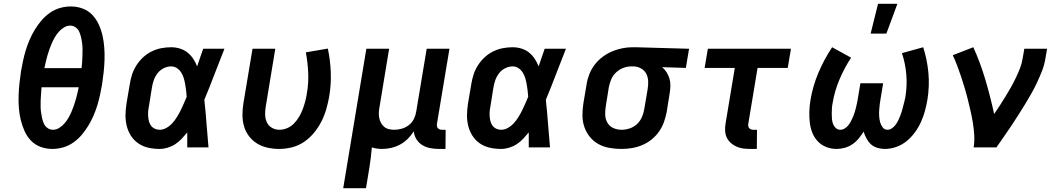

<svg xmlns="http://www.w3.org/2000/svg" viewBox="-20 -777 5590 1012"><path d="M256 8Q223 8 193.5 -3Q164 -14 143 -36Q122 -58 109.5 -86Q97 -114 89.5 -144.5Q82 -175 79.5 -207.5Q77 -240 78 -272.5Q79 -305 82.5 -337.5Q86 -370 91 -403Q96 -431 102 -459Q108 -487 116.5 -514.5Q125 -542 136.5 -568.5Q148 -595 163.5 -620.5Q179 -646 198.5 -669Q218 -692 243 -709.5Q268 -727 296.5 -735Q325 -743 353 -743Q386 -743 415.5 -732Q445 -721 466 -699Q487 -677 500 -649Q513 -621 520 -590.5Q527 -560 529.5 -527.5Q532 -495 531 -462.5Q530 -430 526.5 -397.5Q523 -365 518 -332Q513 -304 507 -276Q501 -248 492.5 -220.5Q484 -193 472.5 -166.5Q461 -140 445.5 -114.5Q430 -89 410.5 -66Q391 -43 366 -25.5Q341 -8 312.5 0Q284 8 256 8ZM214 -418H410Q412 -434 413 -450.5Q414 -467 414.5 -483.5Q415 -500 415 -516Q415 -532 413 -548Q411 -564 407.5 -579.5Q404 -595 398 -609Q392 -623 379 -632.5Q366 -642 350 -642Q333 -642 317.5 -632.5Q302 -623 290 -609.5Q278 -596 269 -580.5Q260 -565 253 -549Q246 -533 240.5 -517Q235 -501 230 -484.5Q225 -468 221.5 -451.5Q218 -435 214 -418ZM259 -93Q276 -93 291.5 -102.5Q307 -112 319 -125.5Q331 -139 340 -154.5Q349 -170 356 -186Q363 -202 368.5 -218Q374 -234 379 -250.5Q384 -267 387.5 -283.5Q391 -300 395 -317H199Q198 -301 196.5 -284.5Q195 -268 194.5 -251.5Q194 -235 194 -219Q194 -203 196 -187Q198 -171 201.5 -155.5Q205 -140 211 -126Q217 -112 230 -102.5Q243 -93 259 -93Z M821 8Q790 8 761.5 1.5Q733 -5 709.5 -21Q686 -37 670.5 -61Q655 -85 648 -113.5Q641 -142 641.5 -172Q642 -202 647 -233L664 -333Q668 -359 676 -384Q684 -409 699 -432.5Q714 -456 734.5 -475Q755 -494 779.5 -506Q804 -518 830 -523Q856 -528 882 -528Q906 -528 928.5 -521Q951 -514 968.5 -500Q986 -486 998.5 -467Q1011 -448 1019 -427Q1027 -451 1035 -474Q1043 -497 1051 -520H1163Q1136 -453 1110.5 -385.5Q1085 -318 1057 -251Q1064 -188 1068.5 -125.5Q1073 -63 1079 0H967Q967 -20 967 -40Q967 -60 967 -79Q953 -62 937.5 -45.5Q922 -29 903.5 -17Q885 -5 863.5 1.5Q842 8 821 8ZM821 -93Q840 -93 857.5 -103Q875 -113 888.5 -128Q902 -143 912.5 -160Q923 -177 932 -195Q941 -213 948.5 -230.5Q956 -248 964 -267Q963 -283 961 -300Q959 -317 956 -333.5Q953 -350 948.5 -365.5Q944 -381 935 -395Q926 -409 912.5 -418Q899 -427 882 -427Q862 -427 843 -417.5Q824 -408 811 -391.5Q798 -375 791 -355.5Q784 -336 781 -317L765 -217Q762 -203 761 -189.5Q760 -176 761 -162.5Q762 -149 765.5 -136.5Q769 -124 776.5 -114Q784 -104 796 -98.5Q808 -93 821 -93Z M1451 8Q1420 8 1390.5 1.5Q1361 -5 1336 -20Q1311 -35 1293 -58.5Q1275 -82 1266.5 -110.5Q1258 -139 1258 -170.5Q1258 -202 1263 -233L1311 -520H1431L1381 -217Q1377 -195 1377.5 -173Q1378 -151 1386.5 -132.5Q1395 -114 1413 -103.5Q1431 -93 1453 -93Q1473 -93 1493.5 -101.5Q1514 -110 1529.5 -126Q1545 -142 1556.5 -161.5Q1568 -181 1575.5 -201Q1583 -221 1588.5 -241.5Q1594 -262 1597 -282Q1607 -338 1604.5 -393.5Q1602 -449 1592 -501L1708 -521Q1721 -460 1723.5 -396Q1726 -332 1715 -267Q1709 -234 1699.5 -201Q1690 -168 1674 -136.5Q1658 -105 1635 -77Q1612 -49 1582.5 -29Q1553 -9 1519 -0.5Q1485 8 1451 8Z M1789 215 1911 -520H2031L1981 -217Q1978 -202 1977 -187Q1976 -172 1978.5 -157.5Q1981 -143 1987.5 -130.5Q1994 -118 2004.5 -109Q2015 -100 2029 -96.5Q2043 -93 2058 -93Q2078 -93 2098.5 -99Q2119 -105 2136 -118.5Q2153 -132 2162 -151Q2171 -170 2174 -190L2229 -520H2349L2283 -124Q2282 -118 2283 -112Q2284 -106 2288 -101.5Q2292 -97 2297.5 -95Q2303 -93 2309 -93H2329L2328 8H2292Q2269 8 2246.5 3.5Q2224 -1 2205.5 -12.5Q2187 -24 2175 -43Q2163 -62 2161 -85Q2147 -63 2129 -45Q2111 -27 2088.5 -15Q2066 -3 2042 2.5Q2018 8 1994 8Q1980 8 1966 6Q1952 4 1940 0Q1938 26 1934.5 53Q1931 80 1927 107L1909 215Z M2621 8Q2590 8 2561.5 1.5Q2533 -5 2509.5 -21Q2486 -37 2470.5 -61Q2455 -85 2448 -113.5Q2441 -142 2441.5 -172Q2442 -202 2447 -233L2464 -333Q2468 -359 2476 -384Q2484 -409 2499 -432.5Q2514 -456 2534.5 -475Q2555 -494 2579.5 -506Q2604 -518 2630 -523Q2656 -528 2682 -528Q2706 -528 2728.5 -521Q2751 -514 2768.5 -500Q2786 -486 2798.5 -467Q2811 -448 2819 -427Q2827 -451 2835 -474Q2843 -497 2851 -520H2963Q2936 -453 2910.5 -385.5Q2885 -318 2857 -251Q2864 -188 2868.5 -125.5Q2873 -63 2879 0H2767Q2767 -20 2767 -40Q2767 -60 2767 -79Q2753 -62 2737.5 -45.5Q2722 -29 2703.5 -17Q2685 -5 2663.5 1.5Q2642 8 2621 8ZM2621 -93Q2640 -93 2657.5 -103Q2675 -113 2688.5 -128Q2702 -143 2712.5 -160Q2723 -177 2732 -195Q2741 -213 2748.5 -230.5Q2756 -248 2764 -267Q2763 -283 2761 -300Q2759 -317 2756 -333.5Q2753 -350 2748.5 -365.5Q2744 -381 2735 -395Q2726 -409 2712.5 -418Q2699 -427 2682 -427Q2662 -427 2643 -417.5Q2624 -408 2611 -391.5Q2598 -375 2591 -355.5Q2584 -336 2581 -317L2565 -217Q2562 -203 2561 -189.5Q2560 -176 2561 -162.5Q2562 -149 2565.5 -136.5Q2569 -124 2576.5 -114Q2584 -104 2596 -98.5Q2608 -93 2621 -93Z M3256 8Q3223 8 3192 2.5Q3161 -3 3134.5 -17.5Q3108 -32 3089 -55.5Q3070 -79 3060 -108Q3050 -137 3050 -169Q3050 -201 3055 -233L3072 -333Q3076 -360 3086.5 -386.5Q3097 -413 3114.5 -436Q3132 -459 3156 -477Q3180 -495 3206 -506Q3232 -517 3259.5 -522.5Q3287 -528 3314 -528H3331L3612 -520L3595 -419L3470 -423Q3484 -411 3493.5 -396Q3503 -381 3508.5 -363Q3514 -345 3513.5 -325.5Q3513 -306 3510 -287L3494 -187Q3489 -160 3479.5 -133.5Q3470 -107 3453.5 -83.5Q3437 -60 3414 -41.5Q3391 -23 3364.5 -12Q3338 -1 3310.5 3.5Q3283 8 3256 8ZM3256 -93Q3278 -93 3300 -100.5Q3322 -108 3338.5 -124Q3355 -140 3364 -161Q3373 -182 3376 -203L3393 -303Q3397 -325 3396.5 -346.5Q3396 -368 3387.5 -386Q3379 -404 3361 -415Q3343 -426 3321 -427H3307Q3286 -427 3265 -419Q3244 -411 3227 -395Q3210 -379 3201.5 -358.5Q3193 -338 3189 -317L3173 -217Q3169 -194 3170 -171Q3171 -148 3182 -129.5Q3193 -111 3213 -102Q3233 -93 3256 -93Z M3934 8Q3914 8 3896 5.5Q3878 3 3861.5 -4.5Q3845 -12 3832 -23.5Q3819 -35 3811 -51.5Q3803 -68 3802 -86.5Q3801 -105 3804 -124L3853 -419H3694L3711 -520H4149L4132 -419H3973L3924 -124Q3923 -118 3924 -112Q3925 -106 3929 -101.5Q3933 -97 3938.5 -95Q3944 -93 3951 -93H3970L3969 8Z M4644 8Q4623 8 4603.5 2Q4584 -4 4570.5 -16.5Q4557 -29 4547.5 -46.5Q4538 -64 4532 -83Q4520 -64 4505.5 -46.5Q4491 -29 4472.5 -16.5Q4454 -4 4432.5 2Q4411 8 4390 8Q4360 8 4334 -2.5Q4308 -13 4289.5 -33Q4271 -53 4261 -79Q4251 -105 4248 -133.5Q4245 -162 4246 -191.5Q4247 -221 4252 -250Q4264 -323 4293.5 -393Q4323 -463 4366 -528L4466 -473Q4430 -418 4404.5 -357.5Q4379 -297 4369 -236Q4366 -222 4365 -207.5Q4364 -193 4364 -179Q4364 -165 4365 -151Q4366 -137 4370.5 -124.5Q4375 -112 4385 -102.5Q4395 -93 4409 -93Q4421 -93 4432.5 -100Q4444 -107 4452 -117.5Q4460 -128 4466 -139.5Q4472 -151 4477 -163Q4482 -175 4485.5 -187Q4489 -199 4492 -211Q4495 -223 4497.5 -235.5Q4500 -248 4502 -260L4515 -338H4635L4622 -260Q4619 -244 4617 -228Q4615 -212 4614 -195.5Q4613 -179 4614 -163.5Q4615 -148 4619 -133Q4623 -118 4632.5 -105.5Q4642 -93 4658 -93Q4670 -93 4681.5 -101Q4693 -109 4701 -120Q4709 -131 4714.5 -142.5Q4720 -154 4725 -166.5Q4730 -179 4733.5 -191Q4737 -203 4740 -215.5Q4743 -228 4746.5 -240.5Q4750 -253 4752 -265Q4762 -325 4757 -384Q4752 -443 4734 -497L4846 -528Q4867 -463 4873.5 -393Q4880 -323 4868 -250Q4863 -221 4855 -191.5Q4847 -162 4834 -133.5Q4821 -105 4802 -79Q4783 -53 4758.5 -33Q4734 -13 4704 -2.5Q4674 8 4644 8ZM4569 -600 4608 -757H4710L4652 -600Z M5112 0Q5117 -33 5115 -65Q5113 -97 5108 -128.5Q5103 -160 5096 -190.5Q5089 -221 5081.5 -251.5Q5074 -282 5065 -312Q5056 -342 5046.5 -371Q5037 -400 5026 -429Q5015 -458 5002 -486L5110 -528Q5129 -487 5145 -443.5Q5161 -400 5174 -356Q5187 -312 5198.5 -267Q5210 -222 5220 -176Q5236 -199 5251 -222.5Q5266 -246 5280.5 -269.5Q5295 -293 5308.5 -317Q5322 -341 5334 -366Q5346 -391 5356 -416.5Q5366 -442 5370 -468L5379 -520H5499L5490 -468Q5485 -436 5473 -405Q5461 -374 5447 -344Q5433 -314 5416.5 -284.5Q5400 -255 5382 -226Q5364 -197 5346 -168.5Q5328 -140 5309 -111.5Q5290 -83 5270.5 -55.5Q5251 -28 5232 0Z"/></svg>

Font: Iosevka Aile
Style: Bold Italic
Weight: 700
Italic angle: -9°
Designer: Belleve Invis
Foundry: Belleve Invis
Version: Version 28.0.1; ttfautohint (v1.8.4)